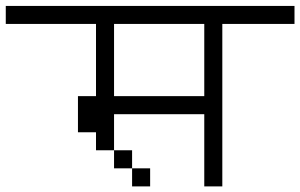

<svg xmlns="http://www.w3.org/2000/svg" viewBox="-20 -708 1040 665"><path d="M500 -62.5V-125H437.5V-62.5ZM1000 -625V-687.5H0V-625H312.5Q312.5 -625 312.5 -375H250Q250 -375 250 -250H312.5V-187.5H375V-125H437.5V-187.5H375Q375 -187.5 375 -312.5H687.5Q687.5 -312.5 687.5 -62.5H750V-625ZM375 -375Q375 -375 375 -625H687.5Q687.5 -625 687.5 -375Z"/></svg>

Font: BFUnifontExMono
Style: Regular
Weight: 500
Version: Version 15.0.06